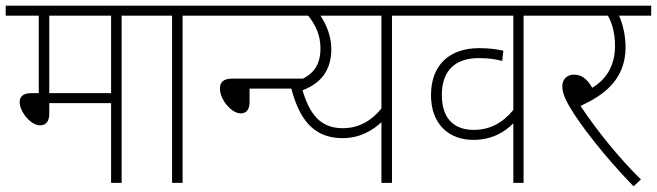

<svg xmlns="http://www.w3.org/2000/svg" viewBox="-20 -642 2306 674"><path d="M407 -587H510V-622H0V-587H116V-315H90C59 -315 49 -301 49 -283C49 -252 86 -202 121 -202C140 -202 153 -214 153 -244V-280H370V0H407ZM370 -587V-315H153V-587Z M621 -587H724V-622H496V-587H584V0H621Z M710 -622V-587H1014V-622ZM856 -331H1042V-366H795C763 -366 752 -352 752 -331C752 -293 792 -244 825 -244C844 -244 856 -256 856 -284Z M1459 -622H956V-587H1062C1087 -555 1105 -519 1105 -473C1105 -406 1074 -369 998 -350C1028 -219 1083 -157 1183 -157C1243 -157 1288 -184 1319 -213V0H1356V-587H1459ZM1042 -325C1104 -349 1143 -392 1143 -470C1143 -515 1126 -555 1105 -587H1319V-261C1283 -217 1239 -192 1183 -192C1105 -192 1067 -241 1042 -325Z M1921 -587V-622H1445V-587H1782V-256C1745 -211 1700 -186 1643 -186C1579 -186 1531 -221 1531 -308C1531 -395 1579 -438 1660 -438C1697 -438 1721 -434 1743 -428L1747 -464C1726 -469 1697 -473 1662 -473C1559 -473 1493 -415 1493 -308C1493 -205 1557 -151 1641 -151C1708 -151 1752 -179 1782 -209V0H1818V-587Z M2230 -12C2156 -84 2074 -185 2018 -270C2097 -307 2176 -360 2176 -477C2176 -516 2166 -560 2153 -587H2266V-622H1908V-587H2114C2126 -566 2139 -531 2139 -481C2139 -411 2107 -362 2059 -334C2040 -366 2021 -380 1995 -380C1971 -380 1954 -364 1954 -340C1954 -321 1960 -301 1979 -268C2015 -206 2101 -94 2204 12Z"/></svg>

Font: Noto Sans Devanagari UI SemiCondensed ExtraLight
Style: Regular
Weight: 200
Width: 4
Designer: Jelle Bosma - Monotype Design Team
Foundry: Monotype Imaging Inc.
Version: Version 2.004